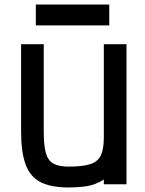

<svg xmlns="http://www.w3.org/2000/svg" viewBox="-20 -813 640 847"><path d="M283 14Q205 14 159 -9.5Q113 -33 93 -87.5Q73 -142 73 -233V-618H173V-233Q173 -171 182.5 -137.5Q192 -104 216 -91Q240 -78 283 -78Q345 -78 378.5 -89Q412 -100 425 -128Q438 -156 438 -206V-618H538V0H438V-21Q420 -9 398 -1Q376 7 347.5 10.5Q319 14 283 14ZM138 -701V-793H462V-701Z"/></svg>

Font: Victor Mono Thin
Style: Regular
Weight: 100
Monospace: yes
Designer: Rune Bjørnerås
Version: Version 1.561;gftools[0.9.30]